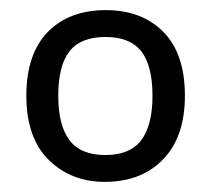

<svg xmlns="http://www.w3.org/2000/svg" viewBox="-20 -742 416 379"><path d="M345 -553Q345 -472 302 -427.5Q259 -383 187 -383Q120 -383 76 -426.5Q32 -470 32 -553Q32 -635 74 -678.5Q116 -722 189 -722Q260 -722 302.5 -679Q345 -636 345 -553ZM95 -553Q95 -495 117 -465.5Q139 -436 188 -436Q237 -436 259 -465.5Q281 -495 281 -553Q281 -612 259 -640.5Q237 -669 188 -669Q139 -669 117 -640.5Q95 -612 95 -553Z"/></svg>

Font: Noto Sans PhagsPa
Style: Regular
Weight: 400
Designer: Monotype Design Team
Foundry: Monotype Imaging Inc.
Version: Version 2.004; ttfautohint (v1.8.4.7-5d5b)